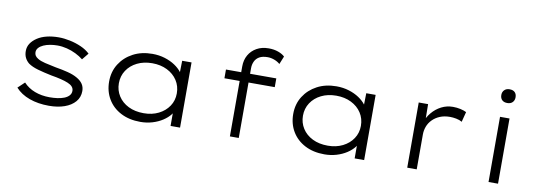

<svg xmlns="http://www.w3.org/2000/svg" viewBox="-58 -1126 4261 1514"><g transform="rotate(10 2073.0 -369.5)"><path d="M367 10Q280 10 210.5 -15Q141 -40 98 -88L151 -138Q188 -98 242 -77.5Q296 -57 361 -57Q393 -57 422.5 -61Q452 -65 476.5 -74.5Q501 -84 515.5 -100Q530 -116 530 -138Q530 -175 481 -195Q457 -205 422.5 -213.5Q388 -222 345 -229Q282 -242 234.5 -255.5Q187 -269 157 -290Q136 -307 124.5 -330Q113 -353 113 -384Q113 -418 131 -445Q149 -472 181 -493Q213 -514 256.5 -524.5Q300 -535 351 -535Q394 -535 441.5 -525Q489 -515 532 -496Q575 -477 604 -449L561 -396Q535 -417 500.5 -434Q466 -451 428 -460.5Q390 -470 352 -470Q323 -470 294 -465Q265 -460 241.5 -449.5Q218 -439 204 -423.5Q190 -408 190 -388Q190 -372 197.5 -360.5Q205 -349 220 -340Q242 -326 279.5 -317Q317 -308 367 -298Q422 -289 467 -277.5Q512 -266 543 -248Q575 -230 591 -206Q607 -182 607 -150Q607 -100 576 -64Q545 -28 491 -9Q437 10 367 10Z M1099 10Q1009 10 942 -25Q875 -60 838.5 -121.5Q802 -183 802 -261Q802 -341 841 -402.5Q880 -464 947 -499.5Q1014 -535 1101 -535Q1155 -535 1201.5 -520.5Q1248 -506 1283 -482.5Q1318 -459 1339.5 -430.5Q1361 -402 1364 -374L1338 -379L1341 -522H1416V0H1340V-142L1359 -152Q1357 -122 1334.5 -93Q1312 -64 1276 -40.5Q1240 -17 1194.5 -3.5Q1149 10 1099 10ZM1113 -62Q1180 -62 1232 -88Q1284 -114 1314 -159Q1344 -204 1344 -261Q1344 -319 1314.5 -364.5Q1285 -410 1232.5 -436Q1180 -462 1113 -462Q1045 -462 992.5 -436Q940 -410 910 -364.5Q880 -319 880 -261Q880 -205 909 -159.5Q938 -114 990.5 -88Q1043 -62 1113 -62Z M1815 0V-560Q1815 -612 1837.5 -651.5Q1860 -691 1901 -714Q1942 -737 1997 -737Q2040 -737 2074 -724.5Q2108 -712 2126 -694L2100 -630Q2081 -647 2054 -657Q2027 -667 2001 -667Q1959 -667 1934 -652.5Q1909 -638 1897.5 -613Q1886 -588 1886 -560V0H1853Q1844 0 1835 0Q1826 0 1815 0ZM1693 -444V-514H2096V-444Z M2573 10Q2483 10 2416 -25Q2349 -60 2312.5 -121.5Q2276 -183 2276 -261Q2276 -341 2315 -402.5Q2354 -464 2421 -499.5Q2488 -535 2575 -535Q2629 -535 2675.5 -520.5Q2722 -506 2757 -482.5Q2792 -459 2813.5 -430.5Q2835 -402 2838 -374L2812 -379L2815 -522H2890V0H2814V-142L2833 -152Q2831 -122 2808.5 -93Q2786 -64 2750 -40.5Q2714 -17 2668.5 -3.5Q2623 10 2573 10ZM2587 -62Q2654 -62 2706 -88Q2758 -114 2788 -159Q2818 -204 2818 -261Q2818 -319 2788.5 -364.5Q2759 -410 2706.5 -436Q2654 -462 2587 -462Q2519 -462 2466.5 -436Q2414 -410 2384 -364.5Q2354 -319 2354 -261Q2354 -205 2383 -159.5Q2412 -114 2464.5 -88Q2517 -62 2587 -62Z M3235 0V-522H3310L3312 -364L3293 -366Q3308 -414 3340 -452.5Q3372 -491 3415 -513Q3458 -535 3508 -535Q3539 -535 3568 -528.5Q3597 -522 3616 -512L3595 -431Q3575 -443 3548 -448Q3521 -453 3499 -453Q3453 -453 3418 -438.5Q3383 -424 3358.5 -399Q3334 -374 3322.5 -343Q3311 -312 3311 -279V0Z M3886 0V-522H3962V0ZM3923 -639Q3896 -639 3881 -653.5Q3866 -668 3866 -694Q3866 -718 3881.5 -733.5Q3897 -749 3923 -749Q3951 -749 3965.5 -734.5Q3980 -720 3980 -694Q3980 -670 3965 -654.5Q3950 -639 3923 -639Z"/></g></svg>

Font: Lexend Peta Light
Style: Regular
Weight: 300
Version: Version 1.007